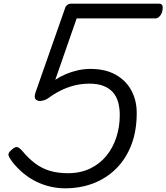

<svg xmlns="http://www.w3.org/2000/svg" viewBox="-20 -1003 903 1042"><path d="M332 19Q294 19 254.5 10Q215 1 178.5 -16.5Q142 -34 109 -61Q76 -88 48 -123Q31 -145 26.5 -159Q22 -173 42 -189Q60 -206 71.5 -205Q83 -204 100 -185Q135 -143 171 -116Q207 -89 250.5 -76Q294 -63 349 -63Q416 -63 468.5 -88Q521 -113 557 -157Q593 -201 611.5 -258Q630 -315 630 -378Q630 -417 621 -449Q612 -481 592 -503Q572 -525 541 -537Q510 -549 466 -549Q422 -549 383 -539Q344 -529 309 -511.5Q274 -494 243 -471Q228 -460 207.5 -456Q187 -452 175 -462.5Q163 -473 173 -502L334 -961Q336 -969 345 -976Q354 -983 367 -983H844Q853 -983 858 -978Q863 -973 863 -963Q863 -936 850.5 -919.5Q838 -903 823 -903H396L280 -570Q307 -588 338 -601Q369 -614 402.5 -621.5Q436 -629 470 -629Q552 -629 608 -597.5Q664 -566 693 -512Q722 -458 722 -390Q722 -292 692.5 -216Q663 -140 610 -87.5Q557 -35 486.5 -8Q416 19 332 19Z"/></svg>

Font: Playwrite SK
Style: Regular
Weight: 400
Designer: Veronika Burian, José Scaglione
Foundry: TypeTogether
Version: Version 1.002